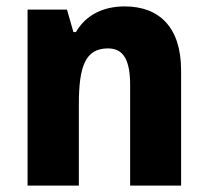

<svg xmlns="http://www.w3.org/2000/svg" viewBox="-20 -579 650 599"><path d="M369 -559C303 -559 248 -533 217 -479H209L189 -549H66V0H226V-253C226 -372 246 -428 317 -428C367 -428 386 -389 386 -313V0H545V-359C545 -495 476 -559 369 -559Z"/></svg>

Font: Noto Sans Gurmukhi UI SemiCondensed ExtraBold
Style: Regular
Weight: 800
Width: 4
Designer: Jelle Bosma - Monotype Design Team
Foundry: Monotype Imaging Inc.
Version: Version 2.004